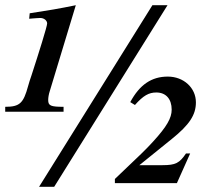

<svg xmlns="http://www.w3.org/2000/svg" viewBox="-29 -703 799 737"><path d="M489 -300C521 -336 542 -348 571 -348C608 -348 630 -323 630 -282C630 -250 611 -217 560 -161C531 -129 512 -111 412 -16V0H650L701 -114H685C660 -77 645 -69 595 -69H506L631 -170C698 -224 723 -262 723 -310C723 -366 676 -409 615 -409C553 -409 507 -378 471 -311ZM614 -683H556L121 14H179ZM262 -683C199 -670 157 -663 85 -652L83 -631L94 -632C108 -633 119 -634 126 -634C140 -634 152 -624 152 -613C152 -602 120 -500 92 -414C87 -399 82 -385 79 -373C61 -307 47 -293 -9 -293V-274H215V-293C166 -293 156 -297 156 -319C156 -328 158 -341 162 -353Z"/></svg>

Font: XITS
Style: Bold Italic
Weight: 700
Italic angle: -16.33°
Designer: MicroPress Inc., with final additions and corrections provided by Coen Hoffman, Elsevier (retired)
Version: Version 1.105